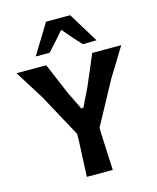

<svg xmlns="http://www.w3.org/2000/svg" viewBox="-138 -1062 948 1157"><g transform="rotate(-15 336.0 -483.5)"><path d="M257.5 0Q260 -57.5 262.5 -112Q265 -166.5 268 -233.5V-266L121.5 -535Q95.5 -576 69.5 -617.8Q43.5 -659.5 10 -713H195.5Q213.5 -669.5 227 -637.8Q240.5 -606 252.5 -577.8Q264.5 -549.5 278.5 -516.5L332 -407H344.5L397 -513.5Q412 -547.5 424.2 -576.5Q436.5 -605.5 450.2 -637.5Q464 -669.5 482 -713H663Q634 -665 607.2 -621.5Q580.5 -578 554 -535.5L408.5 -267V-233.5Q411.5 -166.5 414 -112.2Q416.5 -58 419.5 0ZM441.5 -778.5Q388.5 -835 337.5 -896Q312.5 -866.5 286.5 -837.5Q260.5 -808.5 234.5 -780.5H148Q176.5 -827.5 205 -873.8Q233.5 -920 262 -967H412.5Q441 -920.5 469.5 -873.8Q498 -827 527 -780Z"/></g></svg>

Font: Commissioner Loud SemiBold
Style: Regular
Weight: 600
Designer: Kostas Bartsokas
Foundry: Kostas Bartsokas
Version: Version 1.000; ttfautohint (v1.8.3)